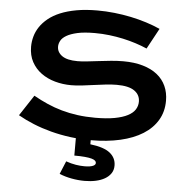

<svg xmlns="http://www.w3.org/2000/svg" viewBox="-65 -836 1129 1159"><g transform="rotate(5 500.0 -257.0)"><path d="M144 -227.1Q185.5 -203.6 228.3 -184.8Q271 -166 316.9 -153.1Q362.8 -140.1 413.3 -133.3Q463.9 -126.5 521 -126.5Q589.8 -126.5 638.2 -135.5Q686.5 -144.5 717 -160.4Q747.6 -176.3 761.5 -198.2Q775.4 -220.2 775.4 -246.1Q775.4 -287.6 740.7 -311.8Q706.1 -335.9 633.8 -335.9Q602.1 -335.9 566.9 -331.8Q531.7 -327.6 495.8 -322.8Q460 -317.9 425 -313.7Q390.1 -309.6 359.4 -309.6Q308.1 -309.6 261 -322.8Q213.9 -335.9 177.5 -362.3Q141.1 -388.7 119.6 -428.2Q98.1 -467.8 98.1 -520.5Q98.1 -551.8 106.7 -582.5Q115.2 -613.3 134 -641.4Q152.8 -669.4 182.6 -693.6Q212.4 -717.8 254.6 -735.4Q296.9 -752.9 352.3 -762.9Q407.7 -772.9 478.5 -772.9Q529.8 -772.9 581.5 -767.3Q633.3 -761.7 682.4 -751.5Q731.4 -741.2 776.9 -726.8Q822.3 -712.4 861.3 -694.8L793.5 -569.8Q761.2 -584 724.1 -595.9Q687 -607.9 646.5 -616.7Q606 -625.5 562.7 -630.6Q519.5 -635.7 474.6 -635.7Q410.6 -635.7 369.4 -626.5Q328.1 -617.2 303.7 -602.8Q279.3 -588.4 269.8 -570.6Q260.3 -552.7 260.3 -535.2Q260.3 -501 291 -479.2Q321.8 -457.5 384.8 -457.5Q410.2 -457.5 443.1 -461.2Q476.1 -464.8 512.5 -469.2Q548.8 -473.6 586.7 -477.3Q624.5 -481 660.2 -481Q727.5 -481 779.5 -465.8Q831.5 -450.7 866.7 -422.6Q901.9 -394.5 919.9 -354.7Q938 -314.9 938 -265.6Q938 -199.7 907.5 -148.2Q877 -96.7 820.6 -61.3Q764.2 -25.9 684.6 -7.6Q605 10.7 507.3 10.7Q442.9 10.7 381.3 2.7Q319.8 -5.4 263.4 -20.3Q207 -35.2 156 -55.9Q105 -76.7 61.5 -101.6ZM505.9 -14.6V35.6Q588.9 45.4 625.7 75Q662.6 104.5 662.6 151.4Q662.6 178.2 649.2 198.2Q635.7 218.3 612.5 231.7Q589.4 245.1 557.9 252Q526.4 258.8 489.7 258.8Q451.2 258.8 410.6 251.2Q370.1 243.7 336.9 229.5L369.6 150.9Q401.9 162.1 429.4 166.5Q457 170.9 481.4 170.9Q501 170.9 513.9 168.7Q526.9 166.5 534.7 162.8Q542.5 159.2 545.7 154.5Q548.8 149.9 548.8 145Q548.8 137.7 542.5 131.6Q536.1 125.5 521 121.1Q505.9 116.7 480 114.3Q454.1 111.8 415.5 111.8V-14.6Z"/></g></svg>

Font: Krona One
Style: Regular
Weight: 400
Version: Version 1.003